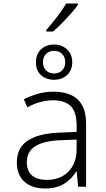

<svg xmlns="http://www.w3.org/2000/svg" viewBox="-20 -1065 603 1095"><path d="M237 10Q162 10 119 -29Q76 -68 76 -138Q76 -222 137.5 -262.5Q199 -303 309 -308L417 -313V-348Q417 -428 382.5 -460.5Q348 -493 283 -493Q210 -493 136 -453L116 -499Q154 -518 195.5 -530Q237 -542 286 -542Q376 -542 423.5 -497.5Q471 -453 471 -357V0H426L417 -88H415Q389 -44 346 -17Q303 10 237 10ZM246 -39Q323 -39 370 -86Q417 -133 417 -217V-269L320 -265Q229 -261 181 -231Q133 -201 133 -140Q133 -89 163 -64Q193 -39 246 -39ZM288 -610Q244 -610 214.5 -636Q185 -662 185 -710Q185 -756 214 -783.5Q243 -811 288 -811Q332 -811 362 -783.5Q392 -756 392 -710Q392 -664 362.5 -637Q333 -610 288 -610ZM288 -646Q317 -646 334.5 -663.5Q352 -681 352 -710Q352 -739 334.5 -757Q317 -775 288 -775Q260 -775 242.5 -757Q225 -739 225 -710Q225 -681 242.5 -663.5Q260 -646 288 -646ZM244 -894Q273 -927 305.5 -969Q338 -1011 357 -1045H424V-1037Q409 -1015 384.5 -987.5Q360 -960 333 -932.5Q306 -905 282 -885H244Z"/></svg>

Font: Noto Sans Mono SemiCondensed Light
Style: Regular
Weight: 300
Width: 4
Designer: Monotype Design Team
Foundry: Monotype Imaging Inc.
Version: Version 2.014; ttfautohint (v1.8.4.7-5d5b)